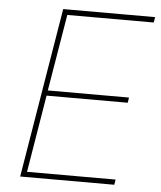

<svg xmlns="http://www.w3.org/2000/svg" viewBox="-52 -774 686 819"><g transform="rotate(5 290.5 -364.0)"><path d="M64.9 0 185.5 -727.5H579.1L575.2 -704.1H205.1L150.4 -376H498L494.6 -353.5H147L92.3 -22.5H471.7L467.8 0Z"/></g></svg>

Font: Inter 16pt Thin
Style: Italic
Weight: 250
Italic angle: -9.3988°
Version: Version 4.001;git-66647c0bb